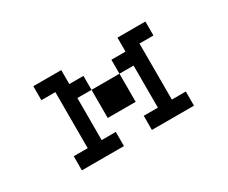

<svg xmlns="http://www.w3.org/2000/svg" viewBox="-85 -686 1171 988"><g transform="rotate(-30 500.0 -192.0)"><path d="M167 -26.4H250V-359.4H167V-442.4H333V-359.4H417V-276.4H333V-26.4H417V57.6H167ZM583 -276.4V-109.4H417V-276.4ZM583 -276.4V-359.4H667V-442.4H833V-359.4H750V-26.4H833V57.6H583V-26.4H667V-276.4Z"/></g></svg>

Font: KH Dot kagurazaka 12
Style: Regular
Weight: 400
Designer: Original version for X68000 by Keitarou Hiraki (http://hp.vector.co.jp/authors/VA000874/) / TrueType conversion by Homem
Version: Version 1.00.20150527